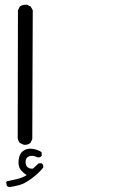

<svg xmlns="http://www.w3.org/2000/svg" viewBox="-20 -430 540 810"><path d="M18.6 359.4 8.8 354.5 5.9 338.9 8.8 335Q30.3 330.1 52.2 325.2Q74.2 320.3 92.8 308.6Q78.1 299.8 66.9 285.6Q55.7 271.5 58.6 244.6Q61.5 217.8 78.6 206.1Q95.7 194.3 118.7 198.2Q141.6 202.1 155.3 211.9L156.2 226.6Q149.4 236.3 137.7 233.4Q117.2 223.6 102.5 229.5Q87.9 235.4 87.9 252.4Q87.9 269.5 97.7 276.4Q107.4 283.2 119.1 281.2L143.6 258.8H155.3Q165 265.6 162.1 277.3Q144.5 299.8 114.3 322.3Q84 344.7 62 350.6Q40 356.4 18.6 359.4ZM80.1 180.7 63.5 172.9Q55.7 163.1 54.7 151.4L55.7 -386.7L63.5 -402.3Q76.2 -411.1 93.8 -410.2L109.4 -402.3L118.2 -386.7L116.2 157.2L108.4 172.9Q96.7 182.6 80.1 180.7Z"/></svg>

Font: JasonHandwriting4
Style: Regular
Weight: 400
Version: Version 1.01.21